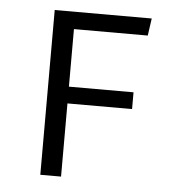

<svg xmlns="http://www.w3.org/2000/svg" viewBox="-42 -528 510 568"><g transform="rotate(5 213.0 -244.5)"><path d="M159.7 -267.1H351.6V-217.3H159.7V0H98.1V-489.3H386.2L378.9 -438H159.7Z"/></g></svg>

Font: Amiri Typewriter
Style: Regular
Weight: 400
Monospace: yes
Designer: Khaled Hosny
Version: Version 1.1